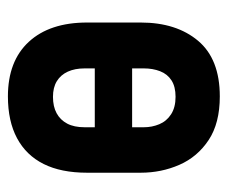

<svg xmlns="http://www.w3.org/2000/svg" viewBox="-64 -488 562 473"><g transform="rotate(-90 216.5 -251.0)"><path d="M398 -185V-317Q398 -409 350.5 -460.5Q303 -512 216 -512Q155 -512 113 -489.5Q71 -467 49.5 -424Q28 -381 28 -317V-185Q28 -134 47.5 -89.5Q67 -45 108.5 -17.5Q150 10 216 10Q308 10 353 -43.5Q398 -97 398 -185ZM285 -323V-177Q285 -155 278 -137Q271 -119 255.5 -109Q240 -99 215 -99Q189 -99 172 -110Q155 -121 147.5 -139Q140 -157 140 -177V-323Q140 -349 149 -366Q158 -383 174.5 -392Q191 -401 215 -401Q238 -401 253.5 -391.5Q269 -382 277 -364.5Q285 -347 285 -323ZM58 -298V-206H367V-298Z"/></g></svg>

Font: Advent Pro
Style: Regular
Weight: 400
Designer: VivaRado, Andreas Kalpakidis
Foundry: VivaRado, Andreas Kalpakidis
Version: Version 3.000